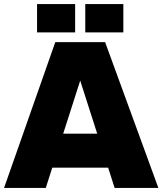

<svg xmlns="http://www.w3.org/2000/svg" viewBox="-22 -928 802 948"><path d="M544 0H760L497 -720H251L-2 0H204L236 -100H512ZM161 -768H349V-908H161ZM290 -268 374 -530 458 -268ZM399 -768H587V-908H399Z"/></svg>

Font: Aspekta 900
Style: Regular
Weight: 900
Designer: Ivo Dolenc
Version: Version 2.000